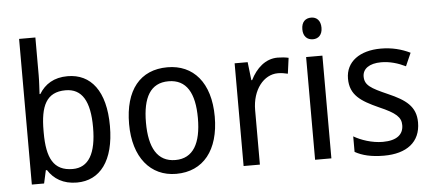

<svg xmlns="http://www.w3.org/2000/svg" viewBox="-51 -940 2249 998"><g transform="rotate(-5 1073.5 -441.0)"><path d="M163 -629V-826H78V-66H142L157 -134H163C193 -87 241 -56 313 -56C433 -56 509 -152 509 -334C509 -517 433 -611 312 -611C240 -611 193 -580 163 -531H159C160 -556 163 -593 163 -629ZM295 -539C381 -539 421 -471 421 -335C421 -198 380 -128 297 -128C197 -128 163 -197 163 -329V-339C163 -467 194 -539 295 -539Z M1056 -335C1056 -514 967 -612 833 -612C690 -612 609 -512 609 -335C609 -161 697 -56 831 -56C973 -56 1056 -161 1056 -335ZM697 -335C697 -466 738 -539 832 -539C926 -539 968 -466 968 -335C968 -204 926 -128 833 -128C739 -128 697 -204 697 -335Z M1408 -612C1344 -612 1296 -567 1266 -507H1262L1251 -602H1183V-66H1268V-350C1268 -457 1329 -531 1402 -531C1419 -531 1439 -528 1454 -524L1465 -606C1448 -610 1427 -612 1408 -612Z M1600 -804C1570 -804 1549 -786 1549 -747C1549 -710 1570 -691 1600 -691C1628 -691 1649 -710 1649 -747C1649 -785 1628 -804 1600 -804ZM1641 -602H1556V-66H1641Z M2106 -213C2106 -297 2053 -334 1964 -373C1875 -412 1845 -430 1845 -475C1845 -515 1880 -541 1942 -541C1987 -541 2030 -528 2069 -509L2099 -577C2054 -599 2004 -612 1946 -612C1837 -612 1763 -560 1763 -471C1763 -385 1819 -350 1910 -309C1998 -271 2023 -247 2023 -206C2023 -158 1989 -128 1915 -128C1859 -128 1801 -148 1764 -170V-89C1801 -68 1849 -56 1915 -56C2033 -56 2106 -110 2106 -213Z"/></g></svg>

Font: Noto Sans Malayalam UI SemiCondensed
Style: Regular
Weight: 400
Width: 4
Designer: Jelle Bosma - Monotype Design Team
Foundry: Monotype Imaging Inc.
Version: Version 2.104